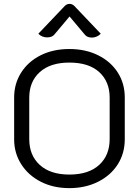

<svg xmlns="http://www.w3.org/2000/svg" viewBox="-20 -962 717 991"><path d="M53 -243V-459Q53 -530 89 -587Q125 -644 189.5 -676.5Q254 -709 338 -709Q422 -709 487 -676.5Q552 -644 588 -587.5Q624 -531 624 -459V-243Q624 -171 588 -114Q552 -57 486.5 -24Q421 9 338 9Q255 9 190.5 -24Q126 -57 89.5 -114.5Q53 -172 53 -243ZM546 -244V-458Q546 -541 492 -590Q438 -639 338 -639Q240 -639 185.5 -590Q131 -541 131 -458V-244Q131 -160 185.5 -110.5Q240 -61 338 -61Q437 -61 491.5 -110.5Q546 -160 546 -244ZM223 -769Q210 -769 198 -774Q186 -779 178 -788L314 -931Q325 -942 339 -942Q353 -942 364 -931L500 -788Q492 -779 479.5 -773.5Q467 -768 455 -768Q430 -768 418 -783L339 -877L260 -783Q248 -769 223 -769Z"/></svg>

Font: K2D Light
Style: Regular
Weight: 300
Designer: Katatrad Aksorn Co.,Ltd.
Foundry: Cadson Demak Co.,Ltd.
Version: Version 1.000; ttfautohint (v1.6)